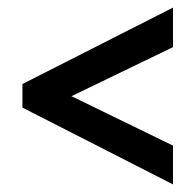

<svg xmlns="http://www.w3.org/2000/svg" viewBox="-20 -610 497 505"><path d="M435 -125 39 -327V-389L435 -590V-486L168 -357L435 -227Z"/></svg>

Font: Noto Sans ExtraCondensed SemiBold
Style: Italic
Weight: 600
Width: 2
Italic angle: -12°
Designer: Monotype Design Team
Foundry: Monotype Imaging Inc.
Version: Version 2.013; ttfautohint (v1.8.4.7-5d5b)